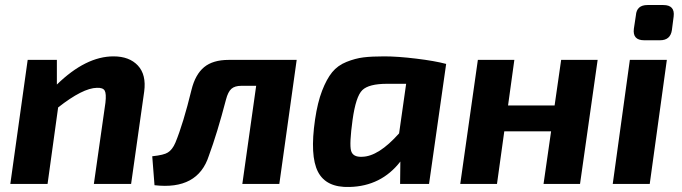

<svg xmlns="http://www.w3.org/2000/svg" viewBox="-20 -731 2709 763"><path d="M206 -493V-395Q321 -507 431 -507Q494 -507 528 -470.5Q562 -434 553 -367L501 0H353L399 -323Q403 -359 396 -371Q389 -383 365 -382Q309 -381 211 -304L169 0H21L90 -493Z M1159 -493 1090 0H943L998 -390H939Q913 -390 899.5 -378Q886 -366 878 -335Q843 -201 810 -112Q766 25 594 5L585 -110Q632 -115 647 -125Q665 -136 677 -164Q708 -239 741 -374Q756 -435 791 -464Q826 -493 889 -493Z M1685 0H1570L1571 -89Q1495 9 1369 12Q1276 15 1243.5 -48.5Q1211 -112 1232 -256Q1242 -324 1260 -370.5Q1278 -417 1300 -444Q1322 -471 1357 -485Q1392 -499 1424.5 -503Q1457 -507 1507 -507Q1560 -507 1634 -498Q1708 -489 1753 -477ZM1594 -398H1518Q1446 -398 1420 -373Q1394 -348 1381 -254Q1368 -159 1375 -132.5Q1382 -106 1419 -108Q1484 -109 1566 -201Z M2355 -493 2285 0H2140L2170 -209H1984L1955 0H1809L1879 -493H2024L1999 -312H2184L2210 -493Z M2553 -711H2616Q2663 -711 2657 -665L2650 -611Q2644 -571 2603 -571H2540Q2493 -571 2499 -617L2507 -670Q2510 -711 2553 -711ZM2562 0H2415L2483 -493H2630Z"/></svg>

Font: Ezarion
Style: Bold Italic
Weight: 700
Italic angle: -8°
Designer: Natanael Gama
Version: Version 1.001;PS 001.001;hotconv 1.0.70;makeotf.lib2.5.58329